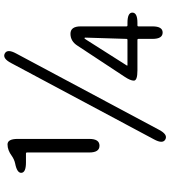

<svg xmlns="http://www.w3.org/2000/svg" viewBox="32 -820 803 906"><g transform="rotate(-90 433.0 -366.5)"><path d="M229 13Q206 1 229 -41L589 -715Q611 -757 634 -745Q657 -733 634 -691L274 -17Q252 25 229 13ZM733 0Q703 0 703 -48V-114Q703 -119 698 -119H554Q506 -119 506 -136Q506 -152 524 -179L671 -402Q692 -435 727 -435Q762 -435 762 -387V-171Q762 -166 767 -166H779Q827 -166 827 -143Q827 -119 779 -119H767Q762 -119 762 -114V-48Q762 0 733 0ZM578 -170Q575 -166 580 -166H698Q703 -166 703 -171L709 -364Q709 -369 706.5 -369Q704 -369 698 -359ZM199 -298Q167 -298 167 -346V-640Q167 -645 162 -645H120Q73 -645 71 -666Q69 -687 115 -696Q134 -700 151 -712Q178 -732 205 -732Q231 -732 231 -684V-346Q231 -298 199 -298Z"/></g></svg>

Font: Resource Han Rounded JP Normal
Style: Regular
Weight: 350
Designer: Cyano Hao (round all glyphs); Ryoko NISHIZUKA 西塚涼子 (kana, bopomofo & ideographs); Paul D. Hunt (Latin, Greek & Cyrillic)
Foundry: Cyano Hao
Version: 0.990